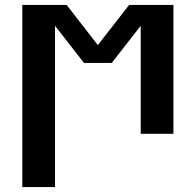

<svg xmlns="http://www.w3.org/2000/svg" viewBox="-20 -540 790 775"><path d="M70 215V-520H249L375 -358L501 -520H680V0H548V-436L431 -286H319L202 -436V215Z"/></svg>

Font: Iosevka Aile Extrabold
Style: Regular
Weight: 800
Designer: Belleve Invis
Foundry: Belleve Invis
Version: Version 27.3.5; ttfautohint (v1.8.4)